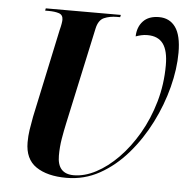

<svg xmlns="http://www.w3.org/2000/svg" viewBox="-52 -770 819 831"><g transform="rotate(5 357.5 -355.0)"><path d="M266 9Q183 9 134.5 -24Q86 -57 86 -130Q86 -157 90 -184Q94 -211 100 -242L182 -626Q186 -641 188 -653Q190 -665 190 -671Q190 -692 172.5 -698Q155 -704 126 -704H112L114 -714H440L438 -704H424Q393 -704 368.5 -693.5Q344 -683 336 -645L245 -225Q238 -193 232 -157.5Q226 -122 226 -84Q226 -5 297 -5Q344 -5 393.5 -31Q443 -57 489 -104Q535 -151 572 -214.5Q609 -278 631 -354.5Q653 -431 653 -514Q653 -577 631 -607Q609 -637 563 -637Q548 -637 535.5 -634Q523 -631 512 -627Q513 -668 537 -693.5Q561 -719 606 -719Q652 -719 677.5 -683.5Q703 -648 703 -573Q703 -502 682.5 -422.5Q662 -343 623.5 -266.5Q585 -190 531 -127.5Q477 -65 410.5 -28Q344 9 266 9Z"/></g></svg>

Font: Noto Serif Display SemiCondensed
Style: Bold Italic
Weight: 700
Width: 4
Italic angle: -12°
Designer: Monotype Design Team
Foundry: Monotype Imaging Inc.
Version: Version 2.009